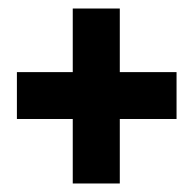

<svg xmlns="http://www.w3.org/2000/svg" viewBox="-20 -518 454 451"><path d="M150.9 -87V-238.5H19.7V-348.6H150.9V-498H261.4V-348.6H394.7V-238.5H261.4V-87Z"/></svg>

Font: Stick No Bills ExtraLight
Style: Regular
Weight: 200
Designer: Kosala Senevirathne, Siva Puranthara, Lasantha Premarathna, Tharique Azeez
Foundry: mooniak
Version: Version 2.000